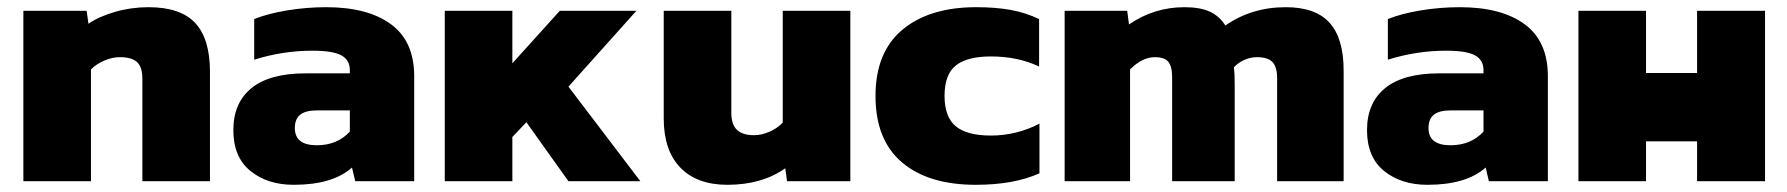

<svg xmlns="http://www.w3.org/2000/svg" viewBox="-20 -504 4969 534"><path d="M45 -474H221L226 -438Q255 -458 300 -471Q345 -484 393 -484Q482 -484 523 -440Q564 -396 564 -304V0H376V-285Q376 -317 361.5 -331Q347 -345 313 -345Q292 -345 270 -335.5Q248 -326 233 -311V0H45Z M629 -142Q629 -218 679.5 -259Q730 -300 830 -300H953V-309Q953 -337 929.5 -350Q906 -363 849 -363Q767 -363 687 -338V-451Q724 -466 778 -475Q832 -484 887 -484Q1003 -484 1067.5 -436.5Q1132 -389 1132 -292V0H968L959 -38Q905 10 797 10Q724 10 676.5 -28.5Q629 -67 629 -142ZM953 -138V-197H862Q830 -197 815 -185Q800 -173 800 -148Q800 -100 861 -100Q918 -100 953 -138Z M1217 -474H1405V-328L1537 -474H1750L1561 -263L1761 0H1561L1444 -164L1405 -123V0H1217Z M1826 -175V-474H2014V-190Q2014 -158 2029.5 -143Q2045 -128 2077 -128Q2099 -128 2121 -138Q2143 -148 2157 -163V-474H2345V0H2169L2164 -36Q2099 10 2003 10Q1919 10 1872.5 -37.5Q1826 -85 1826 -175Z M2695 -484Q2749 -484 2790.5 -476.5Q2832 -469 2870 -451V-319Q2811 -347 2736 -347Q2670 -347 2638.5 -322Q2607 -297 2607 -237Q2607 -179 2638 -153Q2669 -127 2736 -127Q2807 -127 2871 -160V-22Q2800 10 2694 10Q2562 10 2488.5 -52.5Q2415 -115 2415 -237Q2415 -359 2490 -421.5Q2565 -484 2695 -484Z M2941 -474H3115L3120 -436Q3190 -484 3274 -484Q3318 -484 3345 -471.5Q3372 -459 3388 -433Q3461 -484 3556 -484Q3639 -484 3678 -440.5Q3717 -397 3717 -308V0H3532V-286Q3532 -318 3519 -331.5Q3506 -345 3476 -345Q3458 -345 3441 -337.5Q3424 -330 3412 -317Q3414 -300 3414 -267V0H3240V-289Q3240 -319 3229.5 -332Q3219 -345 3192 -345Q3157 -345 3123 -311V0H2941Z M3782 -142Q3782 -218 3832.5 -259Q3883 -300 3983 -300H4106V-309Q4106 -337 4082.5 -350Q4059 -363 4002 -363Q3920 -363 3840 -338V-451Q3877 -466 3931 -475Q3985 -484 4040 -484Q4156 -484 4220.5 -436.5Q4285 -389 4285 -292V0H4121L4112 -38Q4058 10 3950 10Q3877 10 3829.5 -28.5Q3782 -67 3782 -142ZM4106 -138V-197H4015Q3983 -197 3968 -185Q3953 -173 3953 -148Q3953 -100 4014 -100Q4071 -100 4106 -138Z M4370 -474H4558V-301H4700V-474H4889V0H4700V-111H4558V0H4370Z"/></svg>

Font: Kanit Bold
Style: Regular
Weight: 700
Designer: Katatrad Team
Foundry: CadsonDemak
Version: Version 1.000